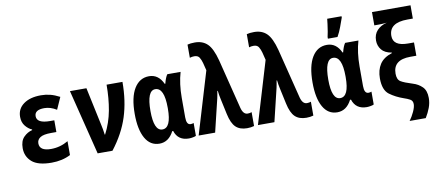

<svg xmlns="http://www.w3.org/2000/svg" viewBox="-79 -1090 3659 1595"><g transform="rotate(-10 1750.0 -292.5)"><path d="M276 10Q366 10 436 -26V-143Q368 -103 291 -103Q194 -103 194 -167Q194 -198 221.5 -216Q249 -234 314 -234H358V-333H323Q211 -333 211 -393Q211 -447 293 -447Q345 -447 396 -415L441 -516Q399 -538 361.5 -547.5Q324 -557 284 -557Q192 -557 137.5 -517.5Q83 -478 83 -410Q83 -364 107.5 -333.5Q132 -303 163 -290V-285Q122 -275 90.5 -243Q59 -211 59 -150Q59 -80 110 -35Q161 10 276 10Z M665 0H790Q887 -125 929 -256.5Q971 -388 971 -549H837Q837 -434 818.5 -333.5Q800 -233 753 -143H750Q748 -163 743 -189.5Q738 -216 735 -229L667 -549H528Z M1186 10Q1264 10 1307 -74H1315Q1342 10 1434 10Q1450 10 1470 6Q1490 2 1494 -2V-110Q1482 -105 1468 -105Q1433 -105 1433 -168V-333Q1433 -451 1461 -547H1349Q1332 -524 1319 -472H1314Q1275 -557 1196 -557Q1116 -557 1070.5 -483Q1025 -409 1025 -269Q1025 -137 1066.5 -63.5Q1108 10 1186 10ZM1230 -102Q1158 -102 1158 -270Q1158 -442 1228 -442Q1304 -442 1304 -272V-265Q1304 -102 1230 -102Z M1925 10Q1957 10 1984 2V-115Q1969 -109 1950 -109Q1913 -109 1898 -166L1793 -585Q1766 -688 1725.5 -727.5Q1685 -767 1619 -767Q1582 -767 1557 -760V-649Q1576 -655 1595 -655Q1626 -655 1638.5 -634Q1651 -613 1658 -587L1674 -523L1517 0H1656L1723 -278Q1726 -291 1728.5 -306Q1731 -321 1734 -338H1738Q1740 -318 1743 -301.5Q1746 -285 1750 -266L1778 -136Q1795 -56 1829.5 -23Q1864 10 1925 10Z M2425 10Q2457 10 2484 2V-115Q2469 -109 2450 -109Q2413 -109 2398 -166L2293 -585Q2266 -688 2225.5 -727.5Q2185 -767 2119 -767Q2082 -767 2057 -760V-649Q2076 -655 2095 -655Q2126 -655 2138.5 -634Q2151 -613 2158 -587L2174 -523L2017 0H2156L2223 -278Q2226 -291 2228.5 -306Q2231 -321 2234 -338H2238Q2240 -318 2243 -301.5Q2246 -285 2250 -266L2278 -136Q2295 -56 2329.5 -23Q2364 10 2425 10Z M2686 10Q2764 10 2807 -74H2815Q2842 10 2934 10Q2950 10 2970 6Q2990 2 2994 -2V-110Q2982 -105 2968 -105Q2933 -105 2933 -168V-333Q2933 -451 2961 -547H2849Q2832 -524 2819 -472H2814Q2775 -557 2696 -557Q2616 -557 2570.5 -483Q2525 -409 2525 -269Q2525 -137 2566.5 -63.5Q2608 10 2686 10ZM2730 -102Q2658 -102 2658 -270Q2658 -442 2728 -442Q2804 -442 2804 -272V-265Q2804 -102 2730 -102ZM2714 -606H2795Q2816 -643 2830.5 -683Q2845 -723 2858 -759V-770H2737Q2736 -757 2732 -726.5Q2728 -696 2723 -665Q2718 -634 2714 -620Z M3264 185H3400Q3424 146 3439 106Q3454 66 3454 24Q3454 -39 3421.5 -70.5Q3389 -102 3345 -115Q3274 -137 3245.5 -154.5Q3217 -172 3217 -222Q3217 -339 3362 -339H3413V-451H3363Q3237 -451 3237 -537Q3237 -648 3393 -648H3438V-760H3113V-648H3149Q3182 -648 3219 -652Q3168 -640 3136.5 -606.5Q3105 -573 3105 -521Q3105 -477 3131.5 -443.5Q3158 -410 3217 -400V-396Q3145 -373 3113.5 -324.5Q3082 -276 3082 -206Q3082 -107 3132.5 -69.5Q3183 -32 3250 -9Q3278 0 3300 12Q3322 24 3322 53Q3322 78 3304.5 116Q3287 154 3264 185Z"/></g></svg>

Font: Noto Sans Mono Condensed Extra
Style: Regular
Weight: 800
Width: 3
Designer: Monotype Design Team
Foundry: Monotype Imaging Inc.
Version: Version 1.900